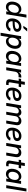

<svg xmlns="http://www.w3.org/2000/svg" viewBox="2938 -3734 999 6916"><g transform="rotate(90 3438.0 -275.5)"><path d="M229 10.7Q141.1 10.7 89.4 -47.1Q37.6 -105 37.6 -205.1Q37.6 -268.1 55.9 -328.4Q74.2 -388.7 109.1 -437.3Q144 -485.8 194.3 -514.9Q244.6 -543.9 308.6 -543.9Q355 -543.9 384.5 -528.8Q414.1 -513.7 431.2 -491.7Q448.2 -469.7 456.5 -448.2H460.4L506.3 -727.5H612.8L492.2 0H388.7L402.8 -82.5H396.5Q380.9 -59.1 358.2 -37.8Q335.4 -16.6 303.5 -2.9Q271.5 10.7 229 10.7ZM254.4 -80.1Q299.3 -80.1 333.7 -101.8Q368.2 -123.5 391.8 -159.4Q415.5 -195.3 427.7 -238.5Q439.9 -281.7 439.9 -325.2Q439.9 -384.3 411.9 -418.7Q383.8 -453.1 328.6 -453.1Q283.7 -453.1 249.5 -431.6Q215.3 -410.2 191.9 -374.8Q168.5 -339.4 156.5 -296.4Q144.5 -253.4 144.5 -210Q144.5 -150.4 172.4 -115.2Q200.2 -80.1 254.4 -80.1Z M860.8 11.7Q793 11.7 743.9 -13.9Q694.8 -39.6 668.2 -89.6Q641.6 -139.6 642.6 -211.9Q643.6 -282.7 666.3 -343.8Q689 -404.8 729.7 -450.2Q770.5 -495.6 824.7 -521.2Q878.9 -546.9 942.4 -546.9Q996.6 -546.9 1038.1 -528.8Q1079.6 -510.7 1102.8 -476.8Q1126 -442.9 1126 -396Q1126 -347.7 1100.1 -314.9Q1074.2 -282.2 1021.7 -262.9Q969.2 -243.7 889.6 -235.1Q810.1 -226.6 703.1 -226.6L715.8 -301.8Q806.6 -301.8 866.2 -306.6Q925.8 -311.5 960.2 -322.3Q994.6 -333 1008.8 -350.8Q1022.9 -368.7 1022.9 -394.5Q1022.9 -424.3 998.5 -441.7Q974.1 -459 931.6 -459Q879.9 -459 844.5 -435.3Q809.1 -411.6 787.4 -373.8Q765.6 -335.9 755.6 -292.7Q745.6 -249.5 745.6 -210Q745.1 -172.9 756.1 -142.3Q767.1 -111.8 793.9 -93.8Q820.8 -75.7 867.7 -75.7Q918 -75.7 955.6 -97.4Q993.2 -119.1 1010.7 -155.8L1109.9 -141.6Q1081.5 -72.3 1015.6 -30.3Q949.7 11.7 860.8 11.7ZM909.7 -616.2 1002.9 -754.9H1113.3L991.2 -616.2Z M1160.2 204.1 1282.7 -535.6H1386.2L1372.6 -452.1H1375.5Q1390.6 -474.6 1413.6 -495.6Q1436.5 -516.6 1469.2 -530.3Q1502 -543.9 1545.4 -543.9Q1604 -543.9 1647 -518.1Q1689.9 -492.2 1713.6 -443.8Q1737.3 -395.5 1737.3 -328.6Q1737.3 -267.1 1719.2 -206.8Q1701.2 -146.5 1666.7 -97.4Q1632.3 -48.3 1581.8 -18.8Q1531.2 10.7 1466.3 10.7Q1420.9 10.7 1391.4 -4.6Q1361.8 -20 1345 -42.2Q1328.1 -64.5 1319.8 -86.4H1314L1266.1 204.1ZM1445.8 -80.1Q1491.2 -80.1 1525.6 -102.3Q1560.1 -124.5 1583.5 -160.6Q1606.9 -196.8 1618.7 -240Q1630.4 -283.2 1630.4 -325.2Q1630.4 -384.3 1602.8 -418.7Q1575.2 -453.1 1520 -453.1Q1475.1 -453.1 1440.4 -431.6Q1405.8 -410.2 1382.6 -374.8Q1359.4 -339.4 1347.4 -296.4Q1335.4 -253.4 1335.4 -210Q1335.4 -150.4 1363.5 -115.2Q1391.6 -80.1 1445.8 -80.1Z M1998 10.7Q1931.6 10.7 1886.2 -23.4Q1840.8 -57.6 1822.3 -119.9Q1803.7 -182.1 1817.4 -267.6Q1832 -353.5 1871.3 -415.3Q1910.6 -477.1 1967.5 -510.5Q2024.4 -543.9 2090.3 -543.9Q2135.3 -543.9 2163.8 -529.5Q2192.4 -515.1 2208.5 -493.9Q2224.6 -472.7 2232.9 -451.7H2237.8L2251.5 -535.6H2356.9L2268.1 0H2164.6L2178.2 -83H2171.4Q2155.8 -61 2132.1 -39.6Q2108.4 -18.1 2075.4 -3.7Q2042.5 10.7 1998 10.7ZM2036.6 -80.1Q2082 -80.1 2117.7 -103.8Q2153.3 -127.4 2177 -169.7Q2200.7 -211.9 2210 -268.1Q2219.2 -324.2 2209.5 -365.7Q2199.7 -407.2 2171.6 -430.2Q2143.6 -453.1 2098.1 -453.1Q2052.7 -453.1 2017.1 -429.7Q1981.4 -406.2 1958 -364.5Q1934.6 -322.8 1925.3 -268.1Q1916.5 -212.4 1926 -169.9Q1935.5 -127.4 1963.6 -103.8Q1991.7 -80.1 2036.6 -80.1Z M2403.8 0 2492.7 -535.6H2594.7L2580.6 -449.7H2585Q2606.9 -493.2 2646.5 -518.1Q2686 -543 2733.9 -543Q2745.1 -543 2756.8 -542.2Q2768.6 -541.5 2776.4 -540.5L2759.8 -439.9Q2752.9 -441.9 2737.3 -443.6Q2721.7 -445.3 2705.1 -445.3Q2670.9 -445.3 2640.6 -430.4Q2610.4 -415.5 2590.1 -388.2Q2569.8 -360.8 2563 -322.8L2509.8 0Z M3119.1 -535.6 3105 -449.2H2808.1L2822.3 -535.6ZM2928.2 -669.4H3034.2L2947.3 -144Q2941.9 -111.8 2952.9 -98.1Q2963.9 -84.5 2995.1 -84.5Q3004.4 -84.5 3018.6 -85.7Q3032.7 -86.9 3043 -88.4L3041 -2.4Q3025.4 1 3006.1 2.9Q2986.8 4.9 2968.8 4.9Q2894 4.9 2861.3 -31Q2828.6 -66.9 2839.4 -133.8Z M3353 11.7Q3285.2 11.7 3236.1 -13.9Q3187 -39.6 3160.4 -89.6Q3133.8 -139.6 3134.8 -211.9Q3135.7 -282.7 3158.4 -343.8Q3181.2 -404.8 3221.9 -450.2Q3262.7 -495.6 3316.9 -521.2Q3371.1 -546.9 3434.6 -546.9Q3488.8 -546.9 3530.3 -528.8Q3571.8 -510.7 3595 -476.8Q3618.2 -442.9 3618.2 -396Q3618.2 -347.7 3592.3 -314.9Q3566.4 -282.2 3513.9 -262.9Q3461.4 -243.7 3381.8 -235.1Q3302.2 -226.6 3195.3 -226.6L3208 -301.8Q3298.8 -301.8 3358.4 -306.6Q3418 -311.5 3452.4 -322.3Q3486.8 -333 3501 -350.8Q3515.1 -368.7 3515.1 -394.5Q3515.1 -424.3 3490.7 -441.7Q3466.3 -459 3423.8 -459Q3372.1 -459 3336.7 -435.3Q3301.3 -411.6 3279.5 -373.8Q3257.8 -335.9 3247.8 -292.7Q3237.8 -249.5 3237.8 -210Q3237.3 -172.9 3248.3 -142.3Q3259.3 -111.8 3286.1 -93.8Q3313 -75.7 3359.9 -75.7Q3410.2 -75.7 3447.8 -97.4Q3485.4 -119.1 3502.9 -155.8L3602.1 -141.6Q3573.7 -72.3 3507.8 -30.3Q3441.9 11.7 3353 11.7Z M3686 0 3774.9 -535.6H3876.5L3858.9 -415L3849.6 -418Q3869.1 -462.4 3897.9 -490.5Q3926.8 -518.6 3960.2 -532Q3993.7 -545.4 4027.3 -545.4Q4068.8 -545.4 4097.9 -527.8Q4127 -510.3 4142.3 -479.7Q4157.7 -449.2 4159.2 -409.2L4145.5 -416Q4163.1 -457 4192.9 -486.1Q4222.7 -515.1 4260.5 -530.3Q4298.3 -545.4 4339.8 -545.4Q4389.2 -545.4 4426 -523.7Q4462.9 -502 4480 -459.5Q4497.1 -417 4486.3 -355L4427.7 0H4321.8L4380.4 -352.1Q4386.7 -388.7 4377 -410.9Q4367.2 -433.1 4346.7 -442.9Q4326.2 -452.6 4300.3 -452.6Q4264.2 -452.6 4235.6 -437.3Q4207 -421.9 4188.7 -395.8Q4170.4 -369.6 4165 -336.9L4109.4 0H4004.9L4064.5 -358.9Q4071.8 -403.3 4049.1 -428Q4026.4 -452.6 3985.8 -452.6Q3954.6 -452.6 3925 -437.7Q3895.5 -422.9 3874.3 -394.8Q3853 -366.7 3846.2 -326.2L3792 0Z M4795.9 11.7Q4728 11.7 4679 -13.9Q4629.9 -39.6 4603.3 -89.6Q4576.7 -139.6 4577.6 -211.9Q4578.6 -282.7 4601.3 -343.8Q4624 -404.8 4664.8 -450.2Q4705.6 -495.6 4759.8 -521.2Q4814 -546.9 4877.4 -546.9Q4931.6 -546.9 4973.1 -528.8Q5014.6 -510.7 5037.8 -476.8Q5061 -442.9 5061 -396Q5061 -347.7 5035.2 -314.9Q5009.3 -282.2 4956.8 -262.9Q4904.3 -243.7 4824.7 -235.1Q4745.1 -226.6 4638.2 -226.6L4650.9 -301.8Q4741.7 -301.8 4801.3 -306.6Q4860.8 -311.5 4895.3 -322.3Q4929.7 -333 4943.8 -350.8Q4958 -368.7 4958 -394.5Q4958 -424.3 4933.6 -441.7Q4909.2 -459 4866.7 -459Q4814.9 -459 4779.5 -435.3Q4744.1 -411.6 4722.4 -373.8Q4700.7 -335.9 4690.7 -292.7Q4680.7 -249.5 4680.7 -210Q4680.2 -172.9 4691.2 -142.3Q4702.1 -111.8 4729 -93.8Q4755.9 -75.7 4802.7 -75.7Q4853 -75.7 4890.6 -97.4Q4928.2 -119.1 4945.8 -155.8L5044.9 -141.6Q5016.6 -72.3 4950.7 -30.3Q4884.8 11.7 4795.9 11.7Z M5286.6 -311 5234.9 0H5128.9L5217.8 -535.6H5319.8L5298.8 -403.8L5283.2 -407.2Q5318.8 -478.5 5367.9 -511.2Q5417 -543.9 5479.5 -543.9Q5535.6 -543.9 5575.2 -519.8Q5614.7 -495.6 5631.8 -449Q5648.9 -402.3 5637.2 -335L5581.5 0H5475.6L5530.3 -328.6Q5540.5 -389.2 5516.1 -419.9Q5491.7 -450.7 5440.4 -450.7Q5403.3 -450.7 5371.1 -434.6Q5338.9 -418.5 5316.7 -387.2Q5294.4 -356 5286.6 -311Z M6044.4 -535.6 6030.3 -449.2H5733.4L5747.6 -535.6ZM5853.5 -669.4H5959.5L5872.6 -144Q5867.2 -111.8 5878.2 -98.1Q5889.2 -84.5 5920.4 -84.5Q5929.7 -84.5 5943.8 -85.7Q5958 -86.9 5968.3 -88.4L5966.3 -2.4Q5950.7 1 5931.4 2.9Q5912.1 4.9 5894 4.9Q5819.3 4.9 5786.6 -31Q5753.9 -66.9 5764.6 -133.8Z M6244.6 10.7Q6178.2 10.7 6132.8 -23.4Q6087.4 -57.6 6068.8 -119.9Q6050.3 -182.1 6064 -267.6Q6078.6 -353.5 6117.9 -415.3Q6157.2 -477.1 6214.1 -510.5Q6271 -543.9 6336.9 -543.9Q6381.8 -543.9 6410.4 -529.5Q6439 -515.1 6455.1 -493.9Q6471.2 -472.7 6479.5 -451.7H6484.4L6498 -535.6H6603.5L6514.6 0H6411.1L6424.8 -83H6418Q6402.3 -61 6378.7 -39.6Q6355 -18.1 6322 -3.7Q6289.1 10.7 6244.6 10.7ZM6283.2 -80.1Q6328.6 -80.1 6364.3 -103.8Q6399.9 -127.4 6423.6 -169.7Q6447.3 -211.9 6456.5 -268.1Q6465.8 -324.2 6456.1 -365.7Q6446.3 -407.2 6418.2 -430.2Q6390.1 -453.1 6344.7 -453.1Q6299.3 -453.1 6263.7 -429.7Q6228 -406.2 6204.6 -364.5Q6181.2 -322.8 6171.9 -268.1Q6163.1 -212.4 6172.6 -169.9Q6182.1 -127.4 6210.2 -103.8Q6238.3 -80.1 6283.2 -80.1Z M6876.5 -727.5 6755.9 0H6649.9L6770.5 -727.5Z"/></g></svg>

Font: Inter 20pt Medium
Style: Italic
Weight: 500
Italic angle: -9.3988°
Version: Version 4.001;git-66647c0bb